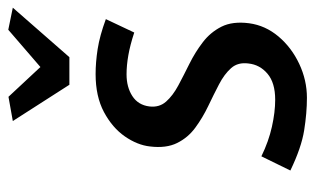

<svg xmlns="http://www.w3.org/2000/svg" viewBox="-176 -612 798 487"><g transform="rotate(-90 223.5 -369.0)"><path d="M391 -747.5 447 -736 321.5 -592.5H251.5L159.5 -736L221 -747L296.5 -666ZM218.5 10Q180 10 136 3Q92 -4 34 -32L70 -105.5Q108 -87 145 -78.8Q182 -70.5 213.5 -70.5Q256.5 -70.5 279.5 -90Q302.5 -109.5 305.5 -138.5Q309 -165 293.8 -182.2Q278.5 -199.5 252.5 -213Q226.5 -226.5 197.2 -240.5Q168 -254.5 142.8 -273Q117.5 -291.5 103.8 -319.2Q90 -347 95 -388Q98.5 -420 120.5 -451.8Q142.5 -483.5 182.2 -504.8Q222 -526 278.5 -526Q308.5 -526 342.2 -520.8Q376 -515.5 418 -500L384 -428Q352 -438.5 326.2 -443Q300.5 -447.5 278 -447.5Q245.5 -447.5 222.8 -432.8Q200 -418 196.5 -389.5Q193.5 -364.5 208.8 -347.2Q224 -330 249.8 -316.2Q275.5 -302.5 304.8 -288Q334 -273.5 359.2 -254.2Q384.5 -235 398.8 -206.8Q413 -178.5 407.5 -136.5Q402 -95.5 374 -62.2Q346 -29 304.5 -9.5Q263 10 218.5 10Z"/></g></svg>

Font: Expletus Sans Medium
Style: Italic
Weight: 500
Italic angle: -7°
Version: Version 7.500